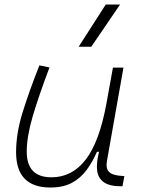

<svg xmlns="http://www.w3.org/2000/svg" viewBox="-20 -815 626 845"><path d="M201.7 10.3Q50.8 10.3 50.8 -145Q50.8 -227.1 78.6 -317.6Q106.4 -408.2 153.3 -527.3L197.8 -518.1Q148.9 -388.7 123.3 -300.8Q97.7 -212.9 97.7 -147.5Q97.7 -34.7 206.5 -34.7Q297.4 -34.7 357.4 -112.8Q417.5 -190.9 448.2 -358.4L477.1 -517.6H523.4L450.7 -106.9Q444.8 -73.2 460.2 -58.1Q475.6 -43 518.6 -40.5L527.3 -40L519 4.9H513.7Q460.9 4.9 435.8 -13.9Q410.6 -32.7 407.2 -66.7Q403.8 -100.6 416 -147H406.7Q387.7 -103 361.6 -67.4Q335.4 -31.7 296.9 -10.7Q258.3 10.3 201.7 10.3ZM326.2 -609.4 445.3 -794.9H508.3L381.8 -609.4Z"/></svg>

Font: Cascadia Code ExtraLight
Style: Italic
Weight: 200
Italic angle: -10°
Monospace: yes
Designer: Aaron Bell
Foundry: Saja Typeworks
Version: Version 2404.023; ttfautohint (v1.8.4)